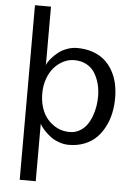

<svg xmlns="http://www.w3.org/2000/svg" viewBox="-63 -800 756 1079"><g transform="rotate(5 314.5 -260.5)"><path d="M180.2 -94.2V231.9H89.8V-752.9H180.2V-420.9Q180.2 -425.8 187.5 -438.5Q194.8 -451.2 209.7 -467.5Q224.6 -483.9 243.7 -498.8Q262.7 -513.7 290.5 -523.9Q318.4 -534.2 347.2 -534.2Q395.5 -534.2 435.1 -520.5Q474.6 -506.8 502 -482.9Q529.3 -459 548.1 -425.8Q566.9 -392.6 575.4 -354.2Q584 -315.9 584 -272.9Q584 -229.5 575.7 -189Q567.4 -148.4 548.8 -111.6Q530.3 -74.7 503.2 -47.4Q476.1 -20 436 -3.9Q396 12.2 347.2 12.2Q318.4 12.2 290.5 2Q262.7 -8.3 243.7 -22.7Q224.6 -37.1 209.7 -53Q194.8 -68.8 187.5 -79.8Q180.2 -90.8 180.2 -94.2ZM345.2 -60.1Q375.5 -60.1 400.1 -73.7Q424.8 -87.4 440.9 -109.1Q457 -130.9 467.8 -159.4Q478.5 -188 483.2 -216.3Q487.8 -244.6 487.8 -272.9Q487.8 -308.6 479.7 -341.1Q471.7 -373.5 454.8 -402.1Q438 -430.7 407.7 -447.8Q377.4 -464.8 336.9 -464.8Q306.2 -464.8 277.1 -450.7Q248 -436.5 225.1 -411.1Q202.1 -385.7 188 -347.2Q173.8 -308.6 173.8 -263.2Q173.8 -222.7 183.8 -188.7Q193.8 -154.8 210.7 -131.3Q227.5 -107.9 249.8 -91.6Q272 -75.2 296.1 -67.6Q320.3 -60.1 345.2 -60.1Z"/></g></svg>

Font: Standard
Style: Regular
Weight: 400
Designer: Bryce Wilner
Version: Version 2.000;PS 2.0;hotconv 16.6.51;makeotf.lib2.5.65220 DE